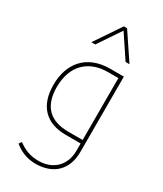

<svg xmlns="http://www.w3.org/2000/svg" viewBox="-238 -821 971 1147"><g transform="rotate(30 247.5 -247.5)"><path d="M139 -556H166L271 -712L375 -556H402L282 -735H260ZM212 240C337 240 410 165 410 45V-475H317C152 -475 70 -368 70 -223C70 -76 149 0 284 0H386V51C386 149 321 216 219 216C162 216 123 200 78 168L65 186C100 215 149 240 212 240ZM386 -24H287C158 -24 94 -92 94 -221C94 -371 183 -451 314 -451H386Z"/></g></svg>

Font: Noto Kufi Arabic Thin
Style: Regular
Weight: 100
Designer: Monotype Design Team, David Williams, Khaled Hosny
Foundry: Google LLC
Version: Version 2.109